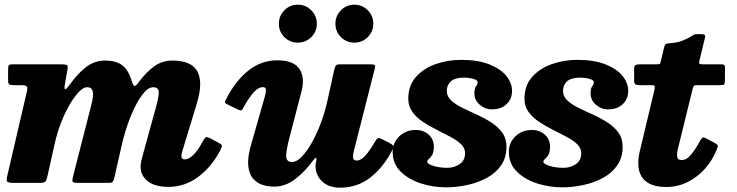

<svg xmlns="http://www.w3.org/2000/svg" viewBox="-20 -802 3232 842"><path d="M37 -520H248.5Q265.5 -520 272.2 -516.8Q279 -513.5 276 -498L264.5 -432.5Q257 -390 285.5 -430.5Q321.5 -480.5 358.2 -508.5Q395 -536.5 440 -536.5Q487 -536.5 514.8 -516.8Q542.5 -497 557 -448.5Q564.5 -425.5 570 -424.8Q575.5 -424 588.5 -442Q623.5 -488.5 658.2 -512.5Q693 -536.5 736.5 -536.5Q768.5 -536.5 795.8 -528Q823 -519.5 839.5 -498.2Q856 -477 857.8 -438.8Q859.5 -400.5 841 -341L779.5 -139Q775.5 -125.5 775.5 -118.5Q775.5 -103 791 -103Q807.5 -103 828.5 -123.2Q849.5 -143.5 871.5 -186.5Q880 -199.5 884 -200.8Q888 -202 901 -196L933 -179Q951 -170 952.8 -164.5Q954.5 -159 944.5 -140Q906 -68 847.8 -25.2Q789.5 17.5 718.5 17.5Q659 17.5 627.8 -7.5Q596.5 -32.5 596.5 -70.5Q596.5 -82 599.2 -94Q602 -106 604.5 -116L659.5 -315.5Q674.5 -367.5 676.2 -393.5Q678 -419.5 651.5 -419.5Q628 -419.5 601.8 -383.5Q575.5 -347.5 552.2 -289.5Q529 -231.5 514 -166L481 -21Q478.5 -9.5 474.2 -4.8Q470 0 456 0H320.5Q301 0 298.5 -5.2Q296 -10.5 300 -27L379 -336Q391.5 -383 386.8 -401.2Q382 -419.5 362 -419.5Q341 -419.5 313 -384.2Q285 -349 259.2 -291.8Q233.5 -234.5 219 -168.5L187 -24.5Q184 -11.5 178.8 -5.8Q173.5 0 157 0H39.5Q14.5 0 11 -6.2Q7.5 -12.5 12 -31.5L98 -401Q102 -418 97.2 -423.2Q92.5 -428.5 70.5 -428.5H43Q25.5 -428.5 20.5 -432Q15.5 -435.5 15.5 -453V-495Q15.5 -510.5 18.5 -515.2Q21.5 -520 37 -520Z M974 -372Q1014 -448.5 1070 -493Q1126 -537.5 1196 -537.5Q1268 -537.5 1293.2 -499.5Q1318.5 -461.5 1301.5 -398.5L1251 -204.5Q1237 -152.5 1235 -122Q1233 -91.5 1261 -91.5Q1280.5 -91.5 1302.8 -114.2Q1325 -137 1346.8 -175.2Q1368.5 -213.5 1386.5 -261Q1404.5 -308.5 1415.5 -358.5L1445.5 -494.5Q1448 -506 1451.8 -513Q1455.5 -520 1470 -520H1599.5Q1617.5 -520 1622.2 -517.5Q1627 -515 1623.5 -501L1530 -133Q1527 -121.5 1528.5 -109.8Q1530 -98 1544.5 -98Q1562.5 -98 1582 -119.5Q1601.5 -141 1623.5 -179Q1629.5 -189.5 1635 -194.2Q1640.5 -199 1651.5 -193.5L1686.5 -176Q1699 -169.5 1703.8 -164.2Q1708.5 -159 1701.5 -146Q1662 -69 1604.8 -24Q1547.5 21 1472 21Q1419.5 21 1390.5 -8.5Q1361.5 -38 1364 -80.5L1368 -102.5Q1368.5 -110 1365 -109.8Q1361.5 -109.5 1356 -102Q1316 -47.5 1273.2 -15.5Q1230.5 16.5 1182 16.5Q1154.5 16.5 1129.2 8Q1104 -0.5 1087.2 -22Q1070.5 -43.5 1068.2 -81.5Q1066 -119.5 1084.5 -179L1142 -381Q1145.5 -393 1146.2 -406.5Q1147 -420 1131.5 -420Q1097 -420 1049.5 -333.5Q1043 -320.5 1038.8 -318.2Q1034.5 -316 1021.5 -322.5L978.5 -343.5Q965.5 -350 966.5 -355Q967.5 -360 974 -372ZM1534 -615Q1499.5 -615 1475.2 -639.2Q1451 -663.5 1451 -698Q1451 -732.5 1475.2 -757Q1499.5 -781.5 1534 -781.5Q1568.5 -781.5 1592.8 -757Q1617 -732.5 1617 -698Q1617 -663.5 1592.8 -639.2Q1568.5 -615 1534 -615ZM1286 -615Q1251.5 -615 1227.2 -639.2Q1203 -663.5 1203 -698Q1203 -732.5 1227.2 -757Q1251.5 -781.5 1286 -781.5Q1320.5 -781.5 1345 -757Q1369.5 -732.5 1369.5 -698Q1369.5 -663.5 1345 -639.2Q1320.5 -615 1286 -615Z M2019.5 -130.5Q2019.5 -152.5 2001.5 -169.8Q1983.5 -187 1955.2 -202Q1927 -217 1895.2 -232.8Q1863.5 -248.5 1835 -267.5Q1806.5 -286.5 1788.5 -311Q1770.5 -335.5 1770.5 -368.5Q1770.5 -427 1804.2 -464.8Q1838 -502.5 1891 -521Q1944 -539.5 2002.5 -539.5Q2076 -539.5 2125.8 -519.8Q2175.5 -500 2200.5 -469Q2225.5 -438 2225.5 -403.5Q2225.5 -368 2201.5 -345.2Q2177.5 -322.5 2137 -322.5Q2107 -322.5 2083.8 -342.8Q2060.5 -363 2060.5 -392.5Q2060.5 -415.5 2067.5 -423.5Q2074.5 -431.5 2074.5 -442.5Q2074.5 -451 2055.5 -456.2Q2036.5 -461.5 2015 -461.5Q1975.5 -461.5 1957.5 -445.5Q1939.5 -429.5 1939.5 -403.5Q1939.5 -379 1958.5 -361.5Q1977.5 -344 2007.2 -329.2Q2037 -314.5 2070.5 -299.5Q2104 -284.5 2133.8 -265.5Q2163.5 -246.5 2182.2 -220.8Q2201 -195 2201 -158.5Q2201 -111 2177.8 -77.2Q2154.5 -43.5 2115.5 -22.2Q2076.5 -1 2029.5 9.2Q1982.5 19.5 1935.5 19.5Q1878.5 19.5 1824.8 2Q1771 -15.5 1736.5 -50Q1702 -84.5 1702 -135.5Q1702 -176 1730.8 -204Q1759.5 -232 1802.5 -232Q1837.5 -232 1860 -211.5Q1882.5 -191 1882.5 -159Q1882.5 -134.5 1875.2 -122.5Q1868 -110.5 1860.8 -104.8Q1853.5 -99 1853.5 -92.5Q1853.5 -83 1880.8 -74.5Q1908 -66 1942 -66Q1971.5 -66 1995.5 -82Q2019.5 -98 2019.5 -130.5Z M2529 -130.5Q2529 -152.5 2511 -169.8Q2493 -187 2464.8 -202Q2436.5 -217 2404.8 -232.8Q2373 -248.5 2344.5 -267.5Q2316 -286.5 2298 -311Q2280 -335.5 2280 -368.5Q2280 -427 2313.8 -464.8Q2347.5 -502.5 2400.5 -521Q2453.5 -539.5 2512 -539.5Q2585.5 -539.5 2635.2 -519.8Q2685 -500 2710 -469Q2735 -438 2735 -403.5Q2735 -368 2711 -345.2Q2687 -322.5 2646.5 -322.5Q2616.5 -322.5 2593.2 -342.8Q2570 -363 2570 -392.5Q2570 -415.5 2577 -423.5Q2584 -431.5 2584 -442.5Q2584 -451 2565 -456.2Q2546 -461.5 2524.5 -461.5Q2485 -461.5 2467 -445.5Q2449 -429.5 2449 -403.5Q2449 -379 2468 -361.5Q2487 -344 2516.8 -329.2Q2546.5 -314.5 2580 -299.5Q2613.5 -284.5 2643.2 -265.5Q2673 -246.5 2691.8 -220.8Q2710.5 -195 2710.5 -158.5Q2710.5 -111 2687.2 -77.2Q2664 -43.5 2625 -22.2Q2586 -1 2539 9.2Q2492 19.5 2445 19.5Q2388 19.5 2334.2 2Q2280.5 -15.5 2246 -50Q2211.5 -84.5 2211.5 -135.5Q2211.5 -176 2240.2 -204Q2269 -232 2312 -232Q2347 -232 2369.5 -211.5Q2392 -191 2392 -159Q2392 -134.5 2384.8 -122.5Q2377.5 -110.5 2370.2 -104.8Q2363 -99 2363 -92.5Q2363 -83 2390.2 -74.5Q2417.5 -66 2451.5 -66Q2481 -66 2505 -82Q2529 -98 2529 -130.5Z M2787 -520H2860.5Q2873.5 -520 2875 -523.5Q2876.5 -527 2879 -537L2893 -596.5Q2895.5 -605.5 2898.8 -608.2Q2902 -611 2912 -612Q2949 -614 2973 -623.8Q2997 -633.5 3009.5 -641.5Q3022 -650 3026 -651.2Q3030 -652.5 3048.5 -652.5Q3063.5 -652.5 3069 -650Q3074.5 -647.5 3071.5 -636L3048 -539Q3045 -527 3046.2 -523.5Q3047.5 -520 3062 -520H3139.5Q3150.5 -520 3155 -517.5Q3159.5 -515 3159.5 -503L3159 -452Q3159 -436.5 3156.2 -432.5Q3153.5 -428.5 3138 -428.5H3036Q3025.5 -428.5 3022.5 -424.8Q3019.5 -421 3017.5 -412L2952.5 -147.5Q2948 -130 2949.8 -115Q2951.5 -100 2969.5 -100Q2991.5 -100 3011.5 -125Q3031.5 -150 3049 -182.5Q3054 -191.5 3059 -196.8Q3064 -202 3075.5 -196L3115.5 -174.5Q3127 -168 3127.8 -163.8Q3128.5 -159.5 3123 -145.5Q3104.5 -99.5 3071.8 -62.5Q3039 -25.5 2995.8 -3.8Q2952.5 18 2901.5 18Q2827.5 18 2798 -21.5Q2768.5 -61 2785 -135.5L2850 -408Q2852 -418 2851.2 -423.2Q2850.5 -428.5 2836 -428.5H2785.5Q2773 -428.5 2767 -431.8Q2761 -435 2761 -448.5V-499.5Q2761 -514 2767.5 -517Q2774 -520 2787 -520Z"/></svg>

Font: Besley* Heavy
Style: Italic
Weight: 800
Italic angle: -13°
Designer: Owen Earl
Foundry: indestructible type*
Version: Version 3.000; ttfautohint (v1.8.3)